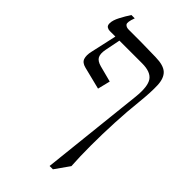

<svg xmlns="http://www.w3.org/2000/svg" viewBox="-248 -652 939 939"><g transform="rotate(45 221.5 -182.5)"><path d="M190 -525 294 -523Q349 -522 372 -500.5Q395 -479 397 -432.5Q399 -386 391 -310Q383 -238 379 -155Q375 -72 375 6.5Q375 85 379 145L326 220H303L361 -318Q369 -395 348 -425Q327 -455 268 -455H111L95 -375Q89 -344 97.5 -327Q106 -310 135 -302L219 -280L203 -215L87 -244Q59 -251 52.5 -270.5Q46 -290 53 -320L83 -455H44Q34 -455 25.5 -460.5Q17 -466 17 -481Q17 -502 32.5 -531.5Q48 -561 64 -585H87Q72 -545 80 -535Q88 -525 105 -525Z"/></g></svg>

Font: Bona Nova SC
Style: Italic
Weight: 400
Italic angle: -4°
Designer: Mateusz Machalski
Foundry: Capitalics
Version: Version 4.001; ttfautohint (v1.8.4.7-5d5b)